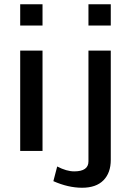

<svg xmlns="http://www.w3.org/2000/svg" viewBox="-20 -710 609 903"><path d="M231 142 249 73Q293 96 329 96Q396 96 396 49V-472H501V42Q501 103 466.5 138Q432 173 366 173Q301 173 231 142ZM396 -590V-690H501V-590ZM75 0V-472H180V0ZM75 -590V-690H180V-590Z"/></svg>

Font: Coval
Style: Medium
Weight: 500
Foundry: Context Ltd
Version: Version 001.000